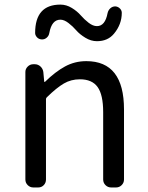

<svg xmlns="http://www.w3.org/2000/svg" viewBox="-20 -826 650 846"><path d="M127 0Q112.3 0 102.1 -10.3Q91.8 -20.5 91.8 -35.2V-508.8Q91.8 -522.5 102.1 -532.7Q112.3 -543 127 -543H132.8Q147.5 -543 158.2 -533.2Q168.9 -523.4 170.9 -508.8L174.8 -466.8Q174.8 -464.8 176.3 -464.8Q177.7 -464.8 178.7 -465.8Q223.6 -509.8 266.6 -533.2Q309.6 -556.6 360.4 -556.6Q526.4 -556.6 526.4 -343.8V-35.2Q526.4 -20.5 516.1 -10.3Q505.9 0 491.2 0H469.7Q455.1 0 444.8 -10.3Q434.6 -20.5 434.6 -35.2V-332Q434.6 -408.2 410.2 -442.4Q385.7 -476.6 332 -476.6Q293 -476.6 261.2 -458Q229.5 -439.5 186.5 -397.5Q182.6 -393.6 182.6 -389.6V-35.2Q182.6 -20.5 172.9 -10.3Q163.1 0 148.4 0ZM407.2 -644.5Q380.9 -644.5 356 -659.7Q331.1 -674.8 315.9 -692.4Q300.8 -710 281.7 -724.6Q262.7 -739.3 246.1 -739.3Q208 -739.3 197.3 -680.7Q195.3 -668 185.5 -659.7Q175.8 -651.4 163.1 -652.3Q150.4 -653.3 142.6 -662.1Q134.8 -670.9 134.8 -680.7Q134.8 -805.7 246.1 -805.7Q272.5 -805.7 296.4 -791Q320.3 -776.4 335.9 -758.3Q351.6 -740.2 370.6 -725.6Q389.6 -710.9 407.2 -710.9Q443.4 -710.9 454.1 -768.6Q457 -781.2 466.3 -789.6Q475.6 -797.9 488.3 -797.9Q501 -796.9 509.8 -787.1Q516.6 -779.3 516.6 -769.5Q516.6 -718.8 482.4 -677.7Q455.1 -644.5 407.2 -644.5Z"/></svg>

Font: Gen Jyuu GothicL Regular
Style: Regular
Weight: 400
Designer: [Source Han Sans]
Ryoko NISHIZUKA  (kana & ideographs); Paul D. Hunt (Latin, Greek & Cyrillic); Wenlong ZHANG  (bopomofo
Version: Version 1.002.20150607